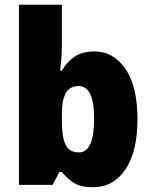

<svg xmlns="http://www.w3.org/2000/svg" viewBox="-20 -780 639 810"><path d="M241 -588Q241 -564 239 -537Q237 -510 234 -482H241Q262 -519 295 -541Q328 -563 378 -563Q459 -563 509.5 -489Q560 -415 560 -278Q560 -140 509 -65Q458 10 372 10Q322 10 293.5 -7.5Q265 -25 241 -54H230L202 0H60V-760H241ZM312 -417Q275 -417 258 -388Q241 -359 241 -298V-269Q241 -201 257 -169Q273 -137 313 -137Q377 -137 377 -280Q377 -417 312 -417Z"/></svg>

Font: Noto Sans Gurmukhi SemiCondensed Black
Style: Regular
Weight: 900
Width: 4
Designer: Jelle Bosma - Monotype Design Team
Foundry: Monotype Imaging Inc.
Version: Version 2.004; ttfautohint (v1.8.4.7-5d5b)